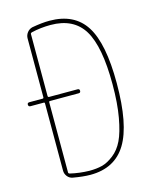

<svg xmlns="http://www.w3.org/2000/svg" viewBox="-113 -816 726 903"><g transform="rotate(-15 250.0 -365.0)"><path d="M115.2 -369.1V-28.3Q115.2 -23.4 121.1 -21.5Q167 -10.7 214.8 -9.8Q250 -9.8 276.9 -16.6Q303.7 -23.4 333.5 -46.4Q363.3 -69.3 381.8 -107.9Q400.4 -146.5 412.6 -214.4Q424.8 -282.2 424.8 -375Q424.8 -558.6 376 -639.2Q327.1 -719.7 214.8 -719.7Q167 -719.7 121.1 -709Q115.2 -707 115.2 -702.1V-401.4Q115.2 -395.5 120.1 -394.5H259.8Q269.5 -394.5 269.5 -384.8Q269.5 -375 259.8 -375H120.1Q115.2 -375 115.2 -369.1ZM25.4 -375Q15.6 -375 15.1 -384.8Q14.6 -394.5 25.4 -394.5H89.8Q94.7 -394.5 94.7 -400.4V-686.5Q94.7 -702.1 104.5 -714.8Q114.3 -727.5 129.9 -731.4Q178.7 -740.2 214.8 -740.2Q335.9 -740.2 390.6 -654.3Q445.3 -568.4 445.3 -375Q445.3 -173.8 389.6 -82Q334 9.8 214.8 9.8Q179.7 9.8 129.9 1Q114.3 -2 104.5 -14.6Q94.7 -27.3 94.7 -43V-370.1Q94.7 -375 89.8 -375Z"/></g></svg>

Font: Rounded Mgen+ 1mn thin
Style: Regular
Weight: 100
Designer: [Source Han Sans]
Ryoko NISHIZUKA  (kana & ideographs); Paul D. Hunt (Latin, Greek & Cyrillic); Wenlong ZHANG  (bopomofo
Version: Version 1.059.20150602